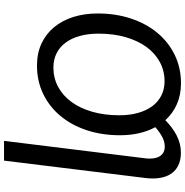

<svg xmlns="http://www.w3.org/2000/svg" viewBox="-2 -763 940 976"><g transform="rotate(90 468.0 -275.0)"><path d="M796.5 174.5H696L785 -545.5Q787.5 -566 785.2 -583.8Q783 -601.5 775.8 -614.5Q768.5 -627.5 756 -635Q743.5 -642.5 725 -642.5Q699.5 -642.5 674.8 -629Q650 -615.5 626.5 -594.5Q667.5 -518.5 667.5 -415Q667.5 -323 641.8 -245.5Q616 -168 569.2 -112Q522.5 -56 457.2 -24.5Q392 7 313.5 7Q250.5 7 201.2 -16Q152 -39 118 -80.2Q84 -121.5 66.2 -178Q48.5 -234.5 48.5 -302Q48.5 -394 74.5 -471.5Q100.5 -549 147.2 -605.2Q194 -661.5 259.2 -693.2Q324.5 -725 403 -725Q463 -725 510 -704Q557 -683 591 -645.5Q609 -663 628 -677.5Q647 -692 667.5 -702.5Q688 -713 710 -718.8Q732 -724.5 756 -724.5Q793 -724.5 819.8 -711.8Q846.5 -699 862.5 -675.8Q878.5 -652.5 884.2 -619.2Q890 -586 885 -545.5ZM323.5 -76.5Q376.5 -76.5 421 -100.2Q465.5 -124 497.8 -167.8Q530 -211.5 548 -273.5Q566 -335.5 566 -412Q566 -464 554 -506.5Q542 -549 519.8 -579Q497.5 -609 465.5 -625.2Q433.5 -641.5 393 -641.5Q340 -641.5 295.5 -617.5Q251 -593.5 219 -549.8Q187 -506 169 -444Q151 -382 151 -305.5Q151 -253 162.8 -210.8Q174.5 -168.5 196.8 -138.5Q219 -108.5 251 -92.5Q283 -76.5 323.5 -76.5Z"/></g></svg>

Font: Lato Medium
Style: Italic
Weight: 500
Italic angle: -7°
Designer: Lukasz Dziedzic
Foundry: tyPoland Lukasz Dziedzic
Version: Version 2.006; 2014-01-15